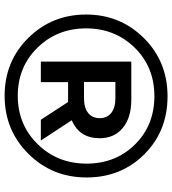

<svg xmlns="http://www.w3.org/2000/svg" viewBox="23 -766 746 832"><g transform="rotate(90 396.0 -350.0)"><path d="M397 -703Q548 -703 648.5 -602.5Q749 -502 749 -352Q749 -203 646.5 -100Q544 3 395 3Q246 3 144.5 -99.5Q43 -202 43 -350Q43 -498 145 -600.5Q247 -703 397 -703ZM397 -646Q270 -646 186.5 -560.5Q103 -475 103 -350Q103 -225 186.5 -139.5Q270 -54 395 -54Q520 -54 604.5 -140Q689 -226 689 -352Q689 -478 606 -562Q523 -646 397 -646ZM247 -154V-546H412Q490 -546 534.5 -509Q579 -472 579 -409Q579 -321 501 -288L589 -154H499L422 -272H412H336V-154ZM335 -341H406Q447 -341 469.5 -359Q492 -377 492 -409Q492 -441 469.5 -459Q447 -477 406 -477H335Z"/></g></svg>

Font: Belfius21
Style: Bold
Weight: 700
Designer: Montserrat's base design by Julieta Ulanovsky, modified by Coast SPRL for Belfius Bank NV.
Foundry: Montserrat's base design by Julieta Ulanovsky, modified by Coast SPRL for Belfius Bank NV.
Version: Version 2.000;FEAKit 1.0